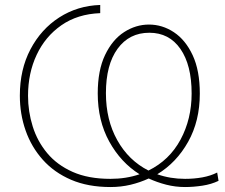

<svg xmlns="http://www.w3.org/2000/svg" viewBox="-20 -745 908 774"><path d="M425.5 9Q335 9 266.8 -20.2Q198.5 -49.5 152.5 -101Q106.5 -152.5 83.2 -219Q60 -285.5 60 -359.5Q60 -465 102.8 -546.2Q145.5 -627.5 219 -674.8Q292.5 -722 384 -725V-692Q292.5 -688.5 227.5 -643.2Q162.5 -598 127.8 -524Q93 -450 93 -359Q93 -295.5 111.8 -235.5Q130.5 -175.5 170.2 -127.8Q210 -80 273 -52Q336 -24 425 -24Q488.5 -24 542.5 -42.5Q467 -90 420.5 -174.2Q374 -258.5 374 -368.5Q374 -461.5 403.5 -523.2Q433 -585 480.2 -615.5Q527.5 -646 580.5 -646Q634.5 -646 681.2 -615Q728 -584 756.8 -522.2Q785.5 -460.5 785.5 -367.5Q785.5 -257.5 738.5 -173.5Q691.5 -89.5 614 -42.5Q666.5 -24 726 -24Q762.5 -24 795.8 -30Q829 -36 855.5 -49.5L861 -16Q832 -2 795.8 3.5Q759.5 9 726 9Q687 9 650 -0.5Q613 -10 579.5 -25.5Q545 -9.5 506.2 -0.2Q467.5 9 425.5 9ZM407 -369.5Q407 -261.5 452.8 -179.8Q498.5 -98 578.5 -57.5Q663 -99 707.8 -182.2Q752.5 -265.5 752.5 -368Q752.5 -483 707.2 -548Q662 -613 582 -613Q501 -613 454 -548.5Q407 -484 407 -369.5Z"/></svg>

Font: Heraclito Thin
Style: Regular
Weight: 100
Designer: Kostas Bartsokas (font) & Cristiano Sobral (main changes)
Foundry: Kostas Bartsokas (font) & Cristiano Sobral (main changes)
Version: Version 1.00;July 8, 2020;FontCreator 13.0.0.2655 64-bit